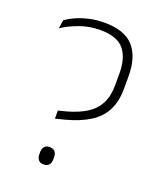

<svg xmlns="http://www.w3.org/2000/svg" viewBox="-124 -728 685 816"><g transform="rotate(20 218.0 -320.5)"><path d="M191 -203 149 -192.5V-229L182.5 -237.5Q236 -252 271 -274.2Q306 -296.5 323.5 -330.5Q341 -364.5 341 -413.5V-467Q341 -537.5 309.5 -575Q278 -612.5 203 -612.5Q152.5 -612.5 108.5 -596.2Q64.5 -580 33.5 -559L39 -597.5Q55.5 -609.5 80.5 -621Q105.5 -632.5 138 -640.2Q170.5 -648 207.5 -648Q299.5 -648 340.5 -602Q381.5 -556 381.5 -469.5V-414Q381.5 -354.5 360.5 -313.8Q339.5 -273 297.2 -246.5Q255 -220 191 -203ZM170 7Q154.5 7 146.5 -2.5Q138.5 -12 138.5 -30V-35Q138.5 -53 146.5 -62.2Q154.5 -71.5 170 -71.5Q186.5 -71.5 194.2 -62.2Q202 -53 202 -35V-30Q202 -12 194.2 -2.5Q186.5 7 170 7Z"/></g></svg>

Font: Anek Malayalam ExtraLight
Style: Regular
Weight: 250
Version: Version 1.003